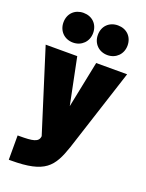

<svg xmlns="http://www.w3.org/2000/svg" viewBox="-177 -860 869 1143"><g transform="rotate(20 258.0 -288.0)"><path d="M148 -587C202 -587 242 -627 242 -681C242 -737 203 -775 148 -775C93 -775 54 -737 54 -681C54 -627 93 -587 148 -587ZM366 -587C420 -587 460 -627 460 -681C460 -737 421 -775 366 -775C311 -775 272 -737 272 -681C272 -627 311 -587 366 -587ZM28 199H42C258 199 300 140 347 2L516 -520H320L260 -225L200 -520H0L164 0C161 40 122 45 39 45H28Z"/></g></svg>

Font: Arthouse Owned Black
Style: Regular
Weight: 900
Designer: Jeremy Tribby
Foundry: Tribby Type
Version: Version 1.000;PS 001.000;hotconv 1.0.88;makeotf.lib2.5.64775